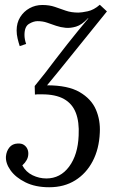

<svg xmlns="http://www.w3.org/2000/svg" viewBox="-20 -532 480 808"><path d="M187 256Q129 256 87.5 235.5Q46 215 24.5 185Q3 155 5 126Q7 104 19.5 88.5Q32 73 54 72Q71 71 81 78Q91 85 95.5 95.5Q100 106 99 118Q98 142 74 164Q89 192 117 205.5Q145 219 175 219Q234 219 271 169Q308 119 311 38Q314 -19 299 -57.5Q284 -96 249 -115.5Q214 -135 157 -135Q152 -135 147 -135Q142 -135 137 -135Q132 -135 127 -134L126 -170Q149 -198 170.5 -225.5Q192 -253 212 -280Q240 -316 262.5 -345Q285 -374 307 -400.5Q329 -427 352 -455H350Q324 -427 300 -420Q276 -413 256 -415Q235 -417 216 -423.5Q197 -430 178.5 -436.5Q160 -443 138 -443Q121 -443 102 -431.5Q83 -420 83 -385Q83 -367 90 -347L63 -338Q58 -353 54 -370Q50 -387 50 -404Q50 -436 65 -460Q80 -484 104.5 -497.5Q129 -511 158 -511Q188 -511 211 -503Q234 -495 257 -487Q280 -479 310 -479Q323 -479 349 -484.5Q375 -490 400 -512L430 -484L229 -235Q216 -219 203.5 -204Q191 -189 178 -173Q266 -173 315 -144.5Q364 -116 383.5 -71Q403 -26 400 27Q397 95 370 146.5Q343 198 296.5 227Q250 256 187 256Z"/></svg>

Font: Lora
Style: Italic
Weight: 400
Italic angle: -3°
Designer: Olga Karpushina, Alexei Vanyashin (Cyrillic)
Foundry: Cyreal
Version: Version 3.008